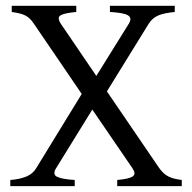

<svg xmlns="http://www.w3.org/2000/svg" viewBox="-20 -635 655 655"><path d="M379.9 0V-21Q401.4 -22.9 414.6 -26.1Q427.7 -29.3 433.6 -33.9Q439.5 -38.6 438.7 -45.4Q438 -52.2 431.2 -62L294.9 -261.2L171.9 -62Q158.2 -40.5 174.1 -32.2Q189.9 -23.9 234.9 -21V0H15.1V-21Q46.9 -23.4 69.3 -32.5Q91.8 -41.5 104 -62L258.8 -314.5L96.2 -553.2Q88.9 -564 82 -570.8Q75.2 -577.6 66.7 -582Q58.1 -586.4 47.1 -589.1Q36.1 -591.8 20 -594.2V-615.2H240.2V-594.2Q198.7 -590.3 186.3 -582.5Q173.8 -574.7 188 -553.2L308.6 -376L418.9 -553.2Q425.8 -564.5 424.8 -571.5Q423.8 -578.6 415.5 -583.3Q407.2 -587.9 392.1 -590.3Q377 -592.8 355 -594.2V-615.2H576.2V-594.2Q558.6 -592.3 544.7 -589.6Q530.8 -586.9 520 -582.3Q509.3 -577.6 501.2 -570.6Q493.2 -563.5 486.8 -553.2L344.7 -323.2L522.9 -62Q530.3 -51.8 537.8 -44.7Q545.4 -37.6 554.4 -33Q563.5 -28.3 574.7 -25.6Q585.9 -22.9 600.1 -21V0Z"/></svg>

Font: GentiumAlt
Style: Regular
Weight: 400
Designer: J. Victor Gaultney
Version: Version 1.02; 2005; OFL release